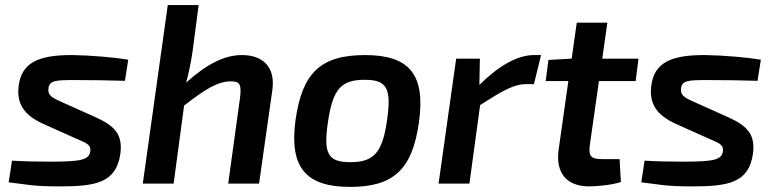

<svg xmlns="http://www.w3.org/2000/svg" viewBox="-20 -720 3035 753"><path d="M266 -504C130 -505 64 -474 53 -382C45 -312 75 -268 150 -234L275 -178C317 -159 338 -155 334 -125C328 -94 301 -86 179 -86C135 -86 67 -87 27 -90L14 -5C90 4 108 11 215 11C355 11 436 -3 452 -117C462 -193 430 -227 351 -262L226 -318C188 -335 166 -344 170 -374C174 -405 200 -406 274 -406C348 -406 407 -405 470 -403L483 -486C428 -495 337 -503 266 -504Z M929 -504C860 -504 791 -469 710 -396C719 -429 729 -474 735 -517L759 -700H638L540 0H661L702 -306C780 -366 831 -401 886 -401C921 -401 928 -388 921 -334L875 0H996L1048 -366C1061 -456 1012 -504 929 -504Z M1412 -504C1237 -504 1165 -434 1139 -249C1113 -59 1184 13 1353 13C1523 13 1597 -55 1623 -240C1650 -430 1583 -504 1412 -504ZM1411 -407C1497 -407 1516 -374 1498 -249C1480 -121 1446 -84 1354 -84C1266 -84 1248 -117 1266 -240C1285 -375 1321 -407 1411 -407Z M2074 -504C2009 -504 1936 -462 1860 -387L1862 -490H1769L1700 0H1821L1863 -308C1943 -359 1993 -390 2042 -390H2074L2102 -504Z M2329 -402H2473L2484 -490H2342L2362 -631H2242L2222 -490L2131 -485L2120 -402H2209L2171 -134C2158 -43 2201 11 2291 11C2317 11 2379 6 2415 -6L2410 -96H2341C2297 -96 2288 -108 2293 -150Z M2747 -504C2611 -505 2545 -474 2534 -382C2526 -312 2556 -268 2631 -234L2756 -178C2798 -159 2819 -155 2815 -125C2809 -94 2782 -86 2660 -86C2616 -86 2548 -87 2508 -90L2495 -5C2571 4 2589 11 2696 11C2836 11 2917 -3 2933 -117C2943 -193 2911 -227 2832 -262L2707 -318C2669 -335 2647 -344 2651 -374C2655 -405 2681 -406 2755 -406C2829 -406 2888 -405 2951 -403L2964 -486C2909 -495 2818 -503 2747 -504Z"/></svg>

Font: Exo 2 Semi Bold
Style: Italic
Weight: 600
Italic angle: -8°
Designer: Natanael Gama
Version: Version 1.001;PS 001.001;hotconv 1.0.88;makeotf.lib2.5.64775